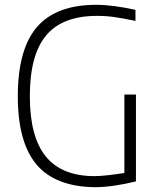

<svg xmlns="http://www.w3.org/2000/svg" viewBox="-20 -769 650 798"><path d="M374 9Q210 7 132 -85Q54 -177 54 -369Q54 -564 133.5 -656.5Q213 -749 380 -749Q414 -749 456.5 -743.5Q499 -738 543 -728V-682Q492 -693 456 -698Q420 -703 383 -703Q240 -703 172 -622Q104 -541 104 -369Q104 -200 170.5 -118.5Q237 -37 373 -37Q396 -37 430.5 -41Q465 -45 497 -50V-376H545V-15Q500 -4 456 2.5Q412 9 374 9Z"/></svg>

Font: Encode Sans Narrow
Style: ExtraLight
Weight: 200
Designer: Pablo Impallari, Andres Torresi
Foundry: Pablo Impallari, Andres Torresi
Version: Version 1.000; ttfautohint (v1.00) -l 8 -r 50 -G 200 -x 14 -